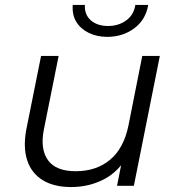

<svg xmlns="http://www.w3.org/2000/svg" viewBox="-20 -751 712 776"><path d="M267 5Q198 5 152.5 -23Q107 -51 90 -103Q73 -155 86 -226L146 -525H217L157 -226Q142 -148 174 -103.5Q206 -59 286 -59Q369 -59 424.5 -105Q480 -151 499 -243L555 -525H626L521 0H453L483 -151L498 -126Q461 -58 400.5 -26.5Q340 5 267 5ZM413 -602Q372 -602 339 -618Q306 -634 288.5 -662.5Q271 -691 274 -731H323Q321 -692 347 -669Q373 -646 417 -646Q459 -646 490 -668.5Q521 -691 527 -731H579Q569 -671 522.5 -636.5Q476 -602 413 -602Z"/></svg>

Font: MOST Montserrat
Style: Italic
Weight: 400
Italic angle: -11.3°
Designer: Julieta Ulanovsky
Foundry: Julieta Ulanovsky
Version: Version 8.000;March 11, 2024;FontCreator 15.0.0.2926 64-bit